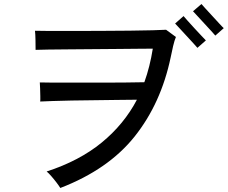

<svg xmlns="http://www.w3.org/2000/svg" viewBox="-20 -896 1133 955"><path d="M280 39Q274 29 261.5 12.5Q249 -4 235 -20Q221 -36 212 -43Q375 -96 486 -187Q597 -278 661 -400Q619 -400 564 -399Q509 -398 450 -397.5Q391 -397 337 -396Q283 -395 241.5 -393.5Q200 -392 180 -391Q181 -401 180.5 -419Q180 -437 179.5 -456Q179 -475 178 -486Q201 -485 247.5 -485Q294 -485 353.5 -485Q413 -485 476 -485Q539 -485 597 -485.5Q655 -486 698 -487Q726 -565 740 -654Q717 -654 671.5 -653.5Q626 -653 567 -652.5Q508 -652 445 -651.5Q382 -651 324 -650.5Q266 -650 221.5 -649.5Q177 -649 157 -648Q157 -666 156.5 -696.5Q156 -727 154 -743Q178 -742 230 -742Q282 -742 349.5 -742Q417 -742 489 -742.5Q561 -743 626.5 -743.5Q692 -744 740 -745.5Q788 -747 806 -748Q814 -742 830 -730.5Q846 -719 855 -712Q848 -696 841 -666.5Q834 -637 829 -611Q781 -382 650 -217.5Q519 -53 280 39ZM962 -658Q957 -664 941.5 -681Q926 -698 906.5 -719Q887 -740 871.5 -757Q856 -774 851 -779L893 -816Q898 -810 913.5 -792.5Q929 -775 948 -754.5Q967 -734 983 -717Q999 -700 1004 -695ZM1051 -719Q1046 -725 1030.5 -742Q1015 -759 995.5 -780Q976 -801 960.5 -818Q945 -835 940 -840L982 -876Q987 -870 1002.5 -853Q1018 -836 1037 -815.5Q1056 -795 1071.5 -778Q1087 -761 1093 -756Z"/></svg>

Font: Zen Kaku Gothic Antique Medium
Style: Regular
Weight: 500
Designer: Yoshimichi Ohira
Foundry: Positype
Version: Version 1.002